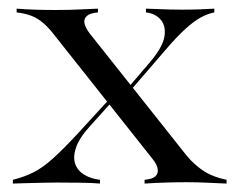

<svg xmlns="http://www.w3.org/2000/svg" viewBox="-20 -435 566 455"><path d="M322.6 0V-8.9Q341.1 -10.5 348.4 -17.3Q355.6 -24.2 353.6 -35.1Q351.6 -46 341.1 -58.9L106.5 -354.8Q94.4 -370.2 82.3 -380.6Q70.2 -391.1 55.2 -397.2Q40.3 -403.2 19.4 -405.6V-414.5Q38.7 -412.9 62.5 -412.1Q86.3 -411.3 111.3 -411.3Q129 -411.3 144.4 -411.7Q159.7 -412.1 175.8 -412.9Q191.9 -413.7 212.1 -414.5V-405.6Q193.5 -404 185.9 -397.2Q178.2 -390.3 180.2 -379.8Q182.3 -369.4 192.7 -355.6L421.8 -66.9Q439.5 -45.2 462.1 -30.2Q484.7 -15.3 516.9 -8.9V0Q494.4 -0.8 470.6 -2Q446.8 -3.2 422.6 -3.2Q398.4 -3.2 373 -2.4Q347.6 -1.6 322.6 0ZM10.5 0V-8.9Q38.7 -16.1 60.1 -27Q81.5 -37.9 104.8 -58.9Q128.2 -79.8 161.3 -115.3L251.6 -213.7L258.9 -208.9L193.5 -136.3Q167.7 -108.1 160.1 -85.1Q152.4 -62.1 158.5 -46Q164.5 -29.8 180.2 -20.6Q196 -11.3 216.9 -8.9V0Q199.2 -1.6 172.2 -2Q145.2 -2.4 115.3 -2.4Q100.8 -2.4 85.1 -2Q69.4 -1.6 50.8 -1.2Q32.3 -0.8 10.5 0ZM280.6 -210.5 274.2 -216.1 336.3 -288.7Q366.1 -324.2 369.8 -349.2Q373.4 -374.2 360.5 -388.7Q347.6 -403.2 325.8 -405.6V-414.5Q346 -413.7 358.5 -413.3Q371 -412.9 382.7 -412.5Q394.4 -412.1 409.7 -412.1Q435.5 -412.1 455.2 -412.9Q475 -413.7 487.9 -414.5V-405.6Q471.8 -402.4 455.6 -393.5Q439.5 -384.7 419.4 -366.5Q399.2 -348.4 371 -315.3Z"/></svg>

Font: Playfair 144pt SemiExpanded Light
Style: Regular
Weight: 300
Width: 6
Designer: Claus Eggers Sørensen
Foundry: Claus Eggers Sørensen
Version: Version 2.203